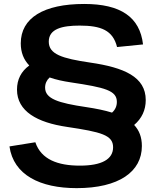

<svg xmlns="http://www.w3.org/2000/svg" viewBox="-20 -762 818 994"><path d="M189.5 -453.5 290.5 -385C268.5 -381 250 -372.5 237 -361C193 -376 157 -396 131.5 -423C147.5 -435 167 -445 189.5 -453.5ZM29 -4 163 -25.5C193 63.5 279 95.5 393.5 95.5C507 95.5 565.5 62.5 565.5 0.5C565.5 -63 504 -78.5 327 -105C173 -127.5 68 -185.5 68 -298C68 -350.5 89.5 -392.5 131.5 -423C103 -452.5 87.5 -490 87.5 -537.5C87.5 -669 205.5 -741.5 416 -741.5C604.5 -741.5 704 -674 720.5 -532L586 -518.5C564.5 -605.5 502.5 -629.5 392.5 -629.5C302 -629.5 232.5 -613 232.5 -546.5C232.5 -481 301 -459.5 447 -438C622 -412.5 734.5 -364.5 734.5 -244C734.5 -192 714 -148.5 674.5 -115C664 -106 652 -98 639 -90.5L520.5 -157.5C537 -163 550 -170 560 -179C609 -163.5 648 -143.5 674.5 -115C700.5 -87.5 714.5 -52 714.5 -6C714.5 127 595.5 212 377 212C187.5 212 50 144 29 -4ZM213.5 -308.5C213.5 -250.5 281 -229 426.5 -207.5C476.5 -200 521.5 -191 560 -179C577 -194 585 -213 585 -234.5C585 -293.5 524 -309 347 -335.5C306.5 -341.5 269.5 -349.5 237 -361C222 -347.5 213.5 -329.5 213.5 -308.5Z"/></svg>

Font: Monaspace Neon Wide
Style: Bold
Weight: 700
Width: 7
Designer: Riley Cran & the Lettermatic Team
Foundry: Lettermatic
Version: Version 1.000 (Monaspace Neon)